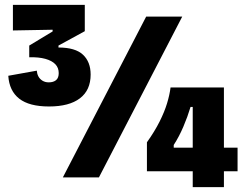

<svg xmlns="http://www.w3.org/2000/svg" viewBox="-20 -728 1018 788"><path d="M181 -291Q100 -291 59 -323Q18 -355 14 -417L131 -438Q132 -425 137.5 -414.5Q143 -404 154 -397Q165 -390 180 -390Q199 -390 210 -399Q221 -408 221 -428Q221 -450 207 -464.5Q193 -479 166 -486.5Q139 -494 100 -493V-541L196 -599V-606L33 -603V-708H328V-600L220 -541V-533Q289 -533 320.5 -503.5Q352 -474 352 -422Q352 -358 308 -324.5Q264 -291 181 -291ZM238 0 580 -660H728L386 0ZM583 -25V-144Q615 -189 635 -229Q655 -269 665.5 -303.5Q676 -338 680 -369H899V40H771V-289H762Q750 -249 732.5 -208Q715 -167 693 -133V-122H955V-25Z"/></svg>

Font: Bricolage Grotesque 24pt SemiCondensed ExtraBold
Style: Regular
Weight: 800
Width: 4
Designer: Mathieu Triay
Foundry: Atelier Triay
Version: Version 1.001;gftools[0.9.33.dev8+g029e19f]